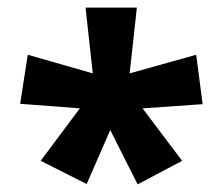

<svg xmlns="http://www.w3.org/2000/svg" viewBox="-20 -886 585 505"><path d="M340 -866H205L224 -693L53 -742L33 -613L190 -601L87 -463L208 -402L270 -544L342 -401L459 -463L355 -601L513 -612L496 -742L321 -693Z"/></svg>

Font: Noto Sans Malayalam UI SemiCondensed ExtraBold
Style: Regular
Weight: 800
Width: 4
Designer: Jelle Bosma - Monotype Design Team
Foundry: Monotype Imaging Inc.
Version: Version 2.104